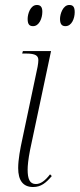

<svg xmlns="http://www.w3.org/2000/svg" viewBox="-20 -741 320 771"><path d="M243 -636C268 -636 280 -667 280 -692C280 -715 272 -721 258 -721C233 -721 221 -685 221 -665C221 -641 231 -636 243 -636ZM113 -636C137 -636 150 -667 150 -694C150 -715 141 -721 128 -721C102 -721 91 -685 91 -665C91 -641 100 -636 113 -636ZM113 10C145 10 165 -7 188 -34L181 -41C161 -15 143 -2 124 -2C99 -2 91 -23 91 -60C91 -74 93 -100 101 -140L185 -536H72L69 -526H84C124 -526 134 -517 134 -499C134 -493 133 -484 131 -473L70 -184C61 -143 53 -100 53 -66C53 -17 72 10 113 10Z"/></svg>

Font: Noto Serif Display ExtraCondensed ExtraLight
Style: Italic
Weight: 200
Width: 2
Italic angle: -12°
Designer: Monotype Design Team
Foundry: Monotype Imaging Inc.
Version: Version 2.009